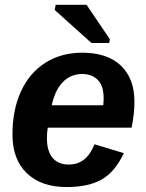

<svg xmlns="http://www.w3.org/2000/svg" viewBox="-20 -753 596 783"><path d="M174.8 -232.4Q171.4 -213.9 171.4 -189Q171.4 -137.2 194.1 -109.6Q216.8 -82 261.2 -82Q333 -82 365.2 -164.6L484.9 -128.4Q448.2 -50.8 394 -20.5Q339.8 9.8 252 9.8Q147.9 9.8 89.4 -46.6Q30.8 -103 30.8 -204.1Q30.8 -305.2 65.9 -381.1Q101.1 -457 165.8 -497.6Q230.5 -538.1 315.4 -538.1Q417.5 -538.1 472.9 -485.6Q528.3 -433.1 528.3 -337.4Q528.3 -289.1 516.6 -232.4ZM401.4 -323.7 402.8 -351.1Q402.8 -403.3 378.7 -427.2Q354.5 -451.2 315.4 -451.2Q268.6 -451.2 236.6 -418.7Q204.6 -386.2 190.9 -323.7ZM353 -577.6 203.1 -712.4 207 -733.4H333L428.2 -592.8L425.3 -577.6Z"/></svg>

Font: Liberation Sans
Style: Bold Italic
Weight: 700
Italic angle: -12°
Designer: Steve Matteson
Foundry: Ascender Corporation
Version: Version 2.1.5